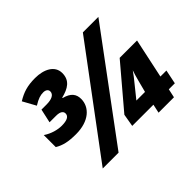

<svg xmlns="http://www.w3.org/2000/svg" viewBox="-145 -984 1243 1243"><g transform="rotate(-45 477.0 -362.0)"><path d="M211 -279C331 -279 396 -342 396 -417C396 -460 375 -491 315 -506V-510C381 -526 428 -554 428 -622C428 -690 361 -724 280 -724C210 -724 165 -710 113 -678L162 -589C204 -615 227 -621 252 -621C273 -621 289 -611 289 -593C289 -564 258 -550 212 -550H165L144 -455H203C247 -455 258 -438 258 -422C258 -396 233 -383 184 -383C148 -383 100 -395 59 -423V-313C99 -289 141 -279 211 -279ZM176 0H321L850 -714H708ZM687 0H828L841 -60H896L916 -157H861L919 -429H760L521 -147L506 -60H700ZM641 -157 711 -244C725 -261 752 -295 763 -312C758 -300 747 -261 740 -234L720 -157Z"/></g></svg>

Font: Noto Sans Black
Style: Italic
Weight: 900
Italic angle: -12°
Designer: Monotype Design Team
Foundry: Monotype Imaging Inc.
Version: Version 2.013